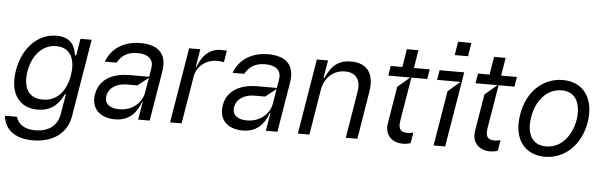

<svg xmlns="http://www.w3.org/2000/svg" viewBox="-57 -967 4364 1388"><g transform="rotate(5 2125.0 -273.0)"><path d="M213.8 215.9C344.5 215.9 459.5 156.2 483 15.6L576 -545.5H495L474.4 -423.3H465.9C456.3 -483.7 431.8 -552.6 320.3 -552.6C186.8 -552.6 77.1 -443.2 49.7 -275.6C21.3 -105.1 101.2 -8.5 228.7 -8.5C340.6 -8.5 387.1 -74.6 417.6 -136.4H424.7L399.9 9.9C384.9 100.9 313.9 142 226.6 142C140.3 142 99.8 102.3 86.6 56.1H-0.7C9.2 154.1 84.2 215.9 213.8 215.9ZM260.7 -83.8C155.5 -83.8 114.7 -163.4 133.5 -277C151.6 -387.8 219.1 -477.3 326 -477.3C427.9 -477.3 468.4 -394.9 448.9 -277C428.6 -156.2 361.5 -83.8 260.7 -83.8Z M792.6 12.8C887.4 12.8 945.7 -38.4 978.7 -130.7H983L960.9 0H1044.7L1104.4 -359.4C1127.8 -500.7 1050.1 -552.6 928.3 -552.6C834.2 -552.6 727.3 -512.4 684.7 -396.3H769.2C794.4 -438.9 830.3 -478.7 916.2 -478.7C998.6 -478.7 1033.4 -437.5 1024.1 -380.7L1013.5 -315.3H872.9C770.2 -315.3 654.8 -279.8 634.2 -154.8C616.5 -48.3 688.6 12.8 792.6 12.8ZM818.2 -62.5C750.7 -62.5 707.4 -92.3 717.3 -150.6C727.6 -214.5 790.5 -245.7 856.5 -245.7H933.9L1012.1 -307.5L993.6 -197.4C982.2 -129.3 916.9 -62.5 818.2 -62.5Z M1276.3 0 1333.8 -345.2C1345.5 -419 1412.6 -473 1492.9 -473C1514.6 -473 1536.9 -468.8 1542.6 -467.3L1556.8 -552.6C1547.2 -553.3 1525.2 -554 1513.5 -554C1447.4 -554 1384.6 -517 1348.7 -416.9H1343L1364.3 -545.5H1283.4L1192.5 0Z M1719.5 12.8C1814.3 12.8 1872.5 -38.4 1905.5 -130.7H1909.8L1887.8 0H1971.6L2031.2 -359.4C2054.7 -500.7 1976.9 -552.6 1855.1 -552.6C1761 -552.6 1654.1 -512.4 1611.5 -396.3H1696C1721.2 -438.9 1757.1 -478.7 1843 -478.7C1925.4 -478.7 1960.2 -437.5 1951 -380.7L1940.3 -315.3H1799.7C1697.1 -315.3 1581.7 -279.8 1561.1 -154.8C1543.3 -48.3 1615.4 12.8 1719.5 12.8ZM1745 -62.5C1677.6 -62.5 1634.2 -92.3 1644.2 -150.6C1654.5 -214.5 1717.3 -245.7 1783.4 -245.7H1860.8L1938.9 -307.5L1920.5 -197.4C1909.1 -129.3 1843.8 -62.5 1745 -62.5Z M2257.8 -328.1C2273.4 -423.3 2341.3 -477.3 2421.9 -477.3C2499.3 -477.3 2538 -426.5 2524.1 -340.9L2468 0H2551.8L2608.7 -346.6C2631.7 -485.8 2568.5 -552.6 2458.1 -552.6C2375.7 -552.6 2318.5 -515.6 2277 -417.6H2269.9L2291.2 -545.5H2210.2L2120 0H2203.8Z M3017.8 -474.4 3029.1 -545.5H2914.4L2936.1 -676.1H2852.3L2830.6 -545.5H2746.4L2735.1 -474.4H2894.2L2806.1 -399.1L2762.1 -133.5C2746.1 -38.4 2810.4 7.1 2881.4 7.1C2905.5 7.1 2930.4 1.4 2938.2 -2.8L2951 -80.3C2933.9 -76 2926.5 -73.9 2908.4 -73.9C2871.1 -73.9 2837.7 -85.2 2849.4 -156.2L2902.3 -474.4Z M3296.9 -664.1 3312.5 -762.1H3215.9L3200.3 -664.1ZM3188.9 0 3279.8 -545.5H3100.9L3088.8 -474.4H3259.2L3171.2 -399.1L3105.1 0Z M3650.6 -474.4 3661.9 -545.5H3547.2L3568.9 -676.1H3485.1L3463.4 -545.5H3379.3L3367.9 -474.4H3527L3438.9 -399.1L3394.9 -133.5C3378.9 -38.4 3443.2 7.1 3514.2 7.1C3538.4 7.1 3563.2 1.4 3571 -2.8L3583.8 -80.3C3566.8 -76 3559.3 -73.9 3541.2 -73.9C3503.9 -73.9 3470.5 -85.2 3482.2 -156.2L3535.2 -474.4Z M3913.4 11.4C4057.2 11.4 4172.2 -98 4200.3 -264.2C4227.3 -437.5 4145.2 -552.6 3995.7 -552.6C3849.8 -552.6 3734.7 -443.2 3708.8 -275.6C3680 -103.7 3761.7 11.4 3913.4 11.4ZM3914.8 -63.9C3804.3 -63.9 3771.7 -157.7 3789.8 -264.2C3806.8 -376.4 3878.2 -477.3 3994.3 -477.3C4102.6 -477.3 4135.3 -382.1 4119.3 -275.6C4100.1 -163 4028.8 -63.9 3914.8 -63.9Z"/></g></svg>

Font: Riot Sans 2.0
Style: Italic
Weight: 400
Italic angle: -9.39999°
Designer: Rasmus Andersson
Foundry: rsms
Version: Version 3.006;hotconv 1.0.109;makeotfexe 2.5.65596